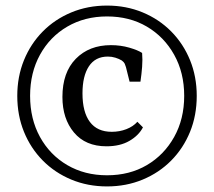

<svg xmlns="http://www.w3.org/2000/svg" viewBox="-20 -629 768 689"><path d="M362 -104Q287 -104 245.5 -153.5Q204 -203 204 -281Q204 -369 252 -418Q300 -467 378 -467Q413 -467 444 -458Q475 -449 490 -439Q492 -415 490 -389Q488 -363 484 -336H445L432 -388Q430 -395 427.5 -400.5Q425 -406 417 -412Q407 -418 394 -422Q381 -426 367 -426Q322 -426 299 -391Q276 -356 276 -294Q276 -227 302.5 -191.5Q329 -156 381 -156Q409 -156 433.5 -165.5Q458 -175 473 -192L493 -172Q478 -143 444.5 -123.5Q411 -104 362 -104ZM88 -285Q88 -202 123.5 -137.5Q159 -73 221.5 -36.5Q284 0 364 0Q445 0 507 -36.5Q569 -73 605 -137.5Q641 -202 641 -285Q641 -368 605 -432.5Q569 -497 507 -533.5Q445 -570 364 -570Q284 -570 221.5 -533.5Q159 -497 123.5 -432.5Q88 -368 88 -285ZM42 -285Q42 -354 66 -413Q90 -472 133.5 -516Q177 -560 236 -584.5Q295 -609 364 -609Q433 -609 492 -584.5Q551 -560 594.5 -516Q638 -472 662 -413Q686 -354 686 -285Q686 -215 662 -156Q638 -97 594.5 -53Q551 -9 492 15.5Q433 40 364 40Q295 40 236 15.5Q177 -9 133.5 -53Q90 -97 66 -156Q42 -215 42 -285Z"/></svg>

Font: Yrsa
Style: Regular
Weight: 400
Designer: Anna Giedrys (Yrsa+Rasa design), David Brezina (Yrsa art-direction, Rasa art-direction, design)
Foundry: Rosetta Type Foundry
Version: Version 2.004